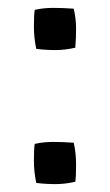

<svg xmlns="http://www.w3.org/2000/svg" viewBox="-20 -463 278 487"><path d="M171 -342Q145 -336 120.5 -336Q96 -336 72 -339Q66 -367 66 -395.5Q66 -424 68 -438Q90 -443 114.5 -443Q139 -443 167 -441Q173 -415 173 -390.5Q173 -366 171 -342ZM171 -2Q145 4 120.5 4Q96 4 72 1Q66 -27 66 -55.5Q66 -84 68 -98Q90 -103 114.5 -103Q139 -103 167 -101Q173 -75 173 -45Q173 -15 171 -2Z"/></svg>

Font: Inika
Style: Regular
Weight: 400
Designer: Constanza Artigas Preller
Foundry: Constanza Artigas Preller
Version: Version 1.001